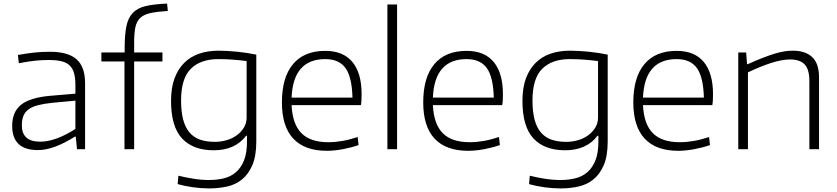

<svg xmlns="http://www.w3.org/2000/svg" viewBox="-20 -833 4676 1072"><path d="M192 5Q48 5 48 -130Q48 -208 97.5 -248Q147 -288 259 -298L401 -310V-358Q401 -397 393.5 -424Q386 -451 369 -467.5Q352 -484 323.5 -491Q295 -498 252 -498Q214 -498 175.5 -494Q137 -490 85 -480L80 -526Q135 -536 176 -540Q217 -544 259 -544Q360 -544 407.5 -502Q455 -460 455 -369V0H410L403 -70H398Q279 5 192 5ZM204 -42Q290 -42 401 -113V-271L272 -259Q224 -254 191.5 -245.5Q159 -237 139 -222Q119 -207 110.5 -185.5Q102 -164 102 -133Q102 -42 204 -42Z M675 -490H546V-540H676V-563Q676 -638 685.5 -685.5Q695 -733 721 -760.5Q747 -788 793 -799Q839 -810 913 -813L917 -772Q857 -768 820 -760Q783 -752 763 -733Q743 -714 736 -681.5Q729 -649 729 -596V-540H887V-490H729V0H675Z M1149 219Q1103 219 1057 212.5Q1011 206 972 195L976 148Q1016 158 1060.5 165Q1105 172 1148 172Q1194 172 1232.5 162Q1271 152 1299 127Q1327 102 1343 61Q1359 20 1359 -43V-75H1354Q1293 6 1173 6Q1058 6 996.5 -60Q935 -126 935 -270Q935 -343 954.5 -395.5Q974 -448 1009 -482.5Q1044 -517 1092.5 -533.5Q1141 -550 1200 -550Q1224 -550 1251.5 -548.5Q1279 -547 1307 -544Q1335 -541 1361.5 -537Q1388 -533 1411 -528V-44Q1411 38 1389 89Q1367 140 1331 169Q1295 198 1247.5 208.5Q1200 219 1149 219ZM1180 -41Q1214 -41 1246 -50.5Q1278 -60 1302.5 -78Q1327 -96 1342 -121Q1357 -146 1357 -177V-492Q1328 -496 1286.5 -499.5Q1245 -503 1199 -503Q1100 -503 1045.5 -449Q991 -395 991 -272Q991 -210 1002.5 -166Q1014 -122 1037.5 -94Q1061 -66 1096.5 -53.5Q1132 -41 1180 -41Z M1805 9Q1681 9 1617.5 -59Q1554 -127 1554 -261Q1554 -401 1616 -475Q1678 -549 1796 -549Q1896 -549 1947.5 -487Q1999 -425 1999 -307Q1999 -286 1998 -270.5Q1997 -255 1995 -246H1608Q1613 -140 1663 -89.5Q1713 -39 1813 -39Q1851 -39 1891.5 -46Q1932 -53 1977 -68L1982 -23Q1942 -9 1894 0Q1846 9 1805 9ZM1796 -503Q1617 -503 1608 -288H1948Q1945 -403 1909 -453Q1873 -503 1796 -503Z M2143 -808H2197V0H2143Z M2594 9Q2470 9 2406.5 -59Q2343 -127 2343 -261Q2343 -401 2405 -475Q2467 -549 2585 -549Q2685 -549 2736.5 -487Q2788 -425 2788 -307Q2788 -286 2787 -270.5Q2786 -255 2784 -246H2397Q2402 -140 2452 -89.5Q2502 -39 2602 -39Q2640 -39 2680.5 -46Q2721 -53 2766 -68L2771 -23Q2731 -9 2683 0Q2635 9 2594 9ZM2585 -503Q2406 -503 2397 -288H2737Q2734 -403 2698 -453Q2662 -503 2585 -503Z M3111 219Q3065 219 3019 212.5Q2973 206 2934 195L2938 148Q2978 158 3022.5 165Q3067 172 3110 172Q3156 172 3194.5 162Q3233 152 3261 127Q3289 102 3305 61Q3321 20 3321 -43V-75H3316Q3255 6 3135 6Q3020 6 2958.5 -60Q2897 -126 2897 -270Q2897 -343 2916.5 -395.5Q2936 -448 2971 -482.5Q3006 -517 3054.5 -533.5Q3103 -550 3162 -550Q3186 -550 3213.5 -548.5Q3241 -547 3269 -544Q3297 -541 3323.5 -537Q3350 -533 3373 -528V-44Q3373 38 3351 89Q3329 140 3293 169Q3257 198 3209.5 208.5Q3162 219 3111 219ZM3142 -41Q3176 -41 3208 -50.5Q3240 -60 3264.5 -78Q3289 -96 3304 -121Q3319 -146 3319 -177V-492Q3290 -496 3248.5 -499.5Q3207 -503 3161 -503Q3062 -503 3007.5 -449Q2953 -395 2953 -272Q2953 -210 2964.5 -166Q2976 -122 2999.5 -94Q3023 -66 3058.5 -53.5Q3094 -41 3142 -41Z M3767 9Q3643 9 3579.5 -59Q3516 -127 3516 -261Q3516 -401 3578 -475Q3640 -549 3758 -549Q3858 -549 3909.5 -487Q3961 -425 3961 -307Q3961 -286 3960 -270.5Q3959 -255 3957 -246H3570Q3575 -140 3625 -89.5Q3675 -39 3775 -39Q3813 -39 3853.5 -46Q3894 -53 3939 -68L3944 -23Q3904 -9 3856 0Q3808 9 3767 9ZM3758 -503Q3579 -503 3570 -288H3910Q3907 -403 3871 -453Q3835 -503 3758 -503Z M4102 -540H4146L4151 -475H4156Q4202 -496 4238.5 -510Q4275 -524 4304 -533Q4333 -542 4358 -546Q4383 -550 4407 -550Q4477 -550 4515 -514Q4553 -478 4553 -401V0H4499V-380Q4499 -446 4472.5 -473.5Q4446 -501 4392 -501Q4346 -501 4285.5 -481.5Q4225 -462 4156 -429V0H4102Z"/></svg>

Font: Encode Sans Wide
Style: ExtraLight
Weight: 200
Designer: Pablo Impallari, Andres Torresi
Foundry: Pablo Impallari, Andres Torresi
Version: Version 1.000; ttfautohint (v1.00) -l 8 -r 50 -G 200 -x 14 -